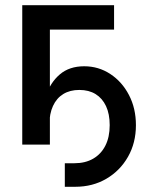

<svg xmlns="http://www.w3.org/2000/svg" viewBox="-20 -549 575 729"><path d="M226.1 160.2V70.8H262.7Q303.7 70.8 333.7 53.5Q363.8 36.1 380.1 3.9Q396.5 -28.3 396.5 -73.7Q396.5 -116.2 382.6 -146Q368.7 -175.8 343 -191.7Q317.4 -207.5 281.2 -207.5Q245.6 -207.5 220.2 -191.9Q194.8 -176.3 181.2 -146.7Q167.5 -117.2 167.5 -75.2H137.2Q137.2 -134.3 154.1 -184.8Q170.9 -235.4 207 -266.4Q243.2 -297.4 299.8 -297.4Q354 -297.4 398.7 -268.1Q443.4 -238.8 469.7 -188.2Q496.1 -137.7 496.1 -73.7Q496.1 -6.8 466.1 46.1Q436 99.1 384 129.6Q332 160.2 265.6 160.2ZM413.1 -529.3V-436.5H169.4V0H64.5V-529.3Z"/></svg>

Font: Inter 24pt Medium
Style: Regular
Weight: 500
Designer: Rasmus Andersson
Foundry: rsms
Version: Version 4.001;git-66647c0bb